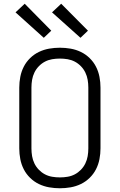

<svg xmlns="http://www.w3.org/2000/svg" viewBox="-20 -998 640 1026"><path d="M300 8Q271 8 242.5 3Q214 -2 188 -14.5Q162 -27 141 -47.5Q120 -68 107 -93.5Q94 -119 88.5 -147.5Q83 -176 83 -205V-530Q83 -559 88.5 -587.5Q94 -616 107 -641.5Q120 -667 141 -687.5Q162 -708 188 -720.5Q214 -733 242.5 -738Q271 -743 300 -743Q329 -743 357.5 -738Q386 -733 412 -720.5Q438 -708 459 -687.5Q480 -667 493 -641.5Q506 -616 511.5 -587.5Q517 -559 517 -530V-205Q517 -176 511.5 -147.5Q506 -119 493 -93.5Q480 -68 459 -47.5Q438 -27 412 -14.5Q386 -2 357.5 3Q329 8 300 8ZM300 -50Q321 -50 341.5 -53.5Q362 -57 380 -66.5Q398 -76 412.5 -91Q427 -106 436 -124.5Q445 -143 448.5 -163.5Q452 -184 452 -205V-530Q452 -551 448.5 -571.5Q445 -592 436 -610.5Q427 -629 412.5 -644Q398 -659 380 -668.5Q362 -678 341.5 -681.5Q321 -685 300 -685Q279 -685 258.5 -681.5Q238 -678 220 -668.5Q202 -659 187.5 -644Q173 -629 164 -610.5Q155 -592 151.5 -571.5Q148 -551 148 -530V-205Q148 -184 151.5 -163.5Q155 -143 164 -124.5Q173 -106 187.5 -91Q202 -76 220 -66.5Q238 -57 258.5 -53.5Q279 -50 300 -50ZM410 -796 258 -932 307 -978 450 -834ZM214 -796 63 -932 112 -978 254 -834Z"/></svg>

Font: Iosevka Aile Light
Style: Regular
Weight: 300
Designer: Belleve Invis
Foundry: Belleve Invis
Version: Version 27.3.5; ttfautohint (v1.8.4)